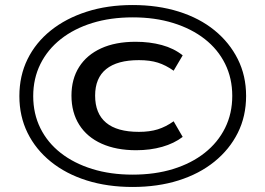

<svg xmlns="http://www.w3.org/2000/svg" viewBox="-20 -734 1054 763"><path d="M507 9Q407 9 324.5 -17Q242 -43 182 -91.5Q122 -140 89.5 -206Q57 -272 57 -352Q57 -433 89.5 -499Q122 -565 182 -613Q242 -661 324.5 -687.5Q407 -714 507 -714Q607 -714 690 -688Q773 -662 832.5 -613.5Q892 -565 925 -499Q958 -433 958 -353Q958 -272 925 -206Q892 -140 832 -91.5Q772 -43 689.5 -17Q607 9 507 9ZM521 -137Q442 -137 384 -163Q326 -189 295 -238Q264 -287 264 -354Q264 -420 294.5 -468Q325 -516 382 -542Q439 -568 519 -568Q575 -568 623 -555Q671 -542 706 -514L670 -453Q639 -475 607.5 -485Q576 -495 532 -495Q446 -495 402 -459.5Q358 -424 358 -354Q358 -283 401.5 -246.5Q445 -210 532 -210Q575 -210 607 -220Q639 -230 670 -252L706 -190Q672 -164 624.5 -150.5Q577 -137 521 -137ZM507 -40Q596 -40 668.5 -62.5Q741 -85 793.5 -126.5Q846 -168 874.5 -225.5Q903 -283 903 -353Q903 -423 874.5 -480.5Q846 -538 793.5 -579Q741 -620 668.5 -642.5Q596 -665 508 -665Q419 -665 346.5 -642.5Q274 -620 221.5 -578.5Q169 -537 140.5 -479.5Q112 -422 112 -352Q112 -282 140.5 -224.5Q169 -167 221.5 -126Q274 -85 346.5 -62.5Q419 -40 507 -40Z"/></svg>

Font: Nunito Sans 7pt Expanded Medium
Style: Regular
Weight: 500
Width: 7
Designer: Vernon Adams
Foundry: Vernon Adams
Version: Version 3.101;gftools[0.9.27]